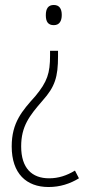

<svg xmlns="http://www.w3.org/2000/svg" viewBox="-20 -554 357 771"><path d="M228 -494C228 -518 219 -534 196 -534C174 -534 164 -520 164 -493C164 -467 173 -453 196 -453C219 -453 228 -470 228 -494ZM213 -328V-350H181V-331C181 -260 170 -226 122 -168C69 -109 27 -62 27 34C27 143 86 197 175 197C221 197 261 184 297 162L281 131C248 151 215 162 177 162C108 162 65 121 65 34C65 -47 98 -89 151 -150C201 -206 213 -245 213 -328Z"/></svg>

Font: Noto Sans Hebrew Condensed ExtraLight
Style: Regular
Weight: 200
Width: 3
Designer: Monotype Design Team
Foundry: Monotype Imaging Inc.
Version: Version 2.004